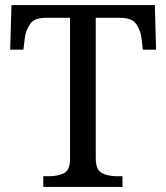

<svg xmlns="http://www.w3.org/2000/svg" viewBox="-20 -734 653 754"><path d="M150 0V-42H173Q206 -42 230.5 -53.5Q255 -65 255 -109V-664H159Q115 -664 98 -639.5Q81 -615 77 -582L72 -539H20L25 -714H588L593 -539H541L536 -582Q532 -615 515 -639.5Q498 -664 453 -664H356V-114Q356 -67 380 -54.5Q404 -42 438 -42H461V0Z"/></svg>

Font: Noto Serif Dives Akuru
Style: Regular
Weight: 400
Designer: Fernando Caro
Foundry: Fernando Caro
Version: Version 2.000; ttfautohint (v1.8.4.7-5d5b)